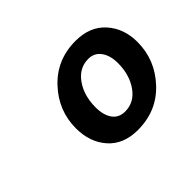

<svg xmlns="http://www.w3.org/2000/svg" viewBox="-78 -840 521 521"><g transform="rotate(-45 183.0 -579.5)"><path d="M198 -434Q143 -434 112.5 -468.5Q82 -503 82 -556Q82 -624 129.5 -674.5Q177 -725 249 -725Q304 -725 335 -690.5Q366 -656 366 -604Q366 -536 318.5 -485Q271 -434 198 -434ZM239 -666Q204 -666 182 -635Q160 -604 160 -559Q160 -529 172.5 -511.5Q185 -494 209 -494Q244 -494 266 -525Q288 -556 288 -601Q288 -630 275 -648Q262 -666 239 -666Z"/></g></svg>

Font: Cabin
Style: Italic
Weight: 400
Designer: Pablo Impallari
Foundry: Pablo Impallari. www.impallari.com Igino Marini. www.ikern.com
Version: Version 1.005